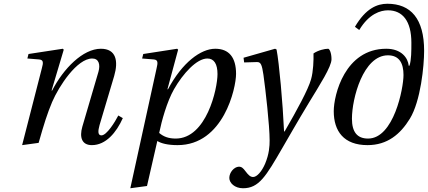

<svg xmlns="http://www.w3.org/2000/svg" viewBox="-20 -762 2282 1024"><path d="M98 12 186 0C215 -102 232 -156 258 -218C295 -304 391 -450 472 -450C507 -450 516 -418 505 -379L419 -86C403 -30 416 12 470 12C545 12 601 -56 635 -132L611 -146C593 -111 549 -40 521 -40C501 -40 502 -63 511 -95L589 -357C612 -436 600 -502 518 -502C422 -502 318 -396 258 -279H255L320 -497L315 -502L132 -474L126 -450L188 -445C212 -443 212 -429 203 -397Z M675 242 764 230 819 -10C840 3 875 12 927 12C1172 12 1239 -292 1239 -368C1239 -455 1202 -502 1128 -502C1051 -502 952 -429 876 -286H873L930 -497L925 -502L744 -474L738 -450L800 -445C824 -443 822 -427 815 -397ZM829 -53C842 -117 870 -219 908 -286C956 -370 1029 -450 1086 -450C1122 -450 1140 -420 1140 -367C1140 -288 1081 -23 917 -23C878 -23 851 -34 829 -53Z M1203 187C1203 214 1232 242 1276 242C1361 242 1398 179 1486 27C1506 -7 1566 -113 1628 -215C1685 -309 1748 -406 1748 -446C1748 -481 1737 -502 1730 -502C1711 -502 1677 -494 1652 -477C1653 -442 1651 -381 1639 -339C1623 -283 1564 -175 1498 -61H1495C1488 -214 1469 -425 1455 -498L1447 -502L1279 -454L1282 -429L1350 -431C1372 -432 1377 -415 1385 -363C1396 -285 1418 -93 1418 -13C1418 17 1416 58 1394 111C1376 153 1350 182 1330 182C1315 182 1304 171 1289 151C1277 135 1269 127 1254 127C1228 128 1203 158 1203 187Z M1760 -169C1760 -62 1814 12 1940 12C2046 12 2115 -46 2166 -129C2224 -224 2242 -412 2242 -491C2242 -662 2171 -742 2046 -742C1992 -742 1931 -718 1873 -619L1896 -602C1948 -689 2010 -707 2049 -707C2127 -707 2174 -650 2174 -534C2174 -491 2174 -443 2164 -412L2160 -411C2156 -453 2121 -502 2040 -502C1819 -502 1760 -255 1760 -169ZM1857 -129C1857 -237 1917 -467 2049 -467C2110 -467 2132 -424 2132 -362C2132 -291 2080 -23 1943 -23C1885 -23 1857 -58 1857 -129Z"/></svg>

Font: Heuristica
Style: Italic
Weight: 400
Italic angle: -13°
Version: Version 1.0.1